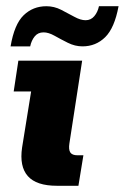

<svg xmlns="http://www.w3.org/2000/svg" viewBox="-20 -597 401 617"><path d="M163 0Q97 0 69.5 -31Q42 -62 51 -123L80 -303H24L39 -402H244L203 -136Q200 -116 206 -107Q212 -98 229 -98H248L232 0ZM245 -448Q221 -448 198 -459.5Q175 -471 155.5 -482Q136 -493 120 -493Q102 -493 91.5 -480Q81 -467 77 -448H14Q26 -519 56 -548Q86 -577 129 -577Q154 -577 176.5 -565.5Q199 -554 219 -543Q239 -532 255 -532Q272 -532 283 -545Q294 -558 298 -577H361Q348 -507 318 -477.5Q288 -448 245 -448Z"/></svg>

Font: Rokkitt SemiBold ExtraBold
Style: Italic
Weight: 800
Italic angle: -9°
Version: Version 3.103